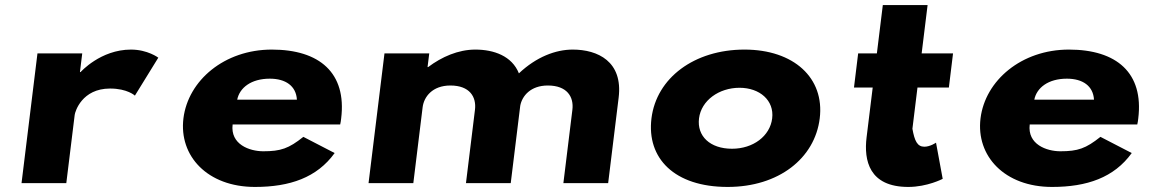

<svg xmlns="http://www.w3.org/2000/svg" viewBox="-20 -724 4552 759"><path d="M65.1 0H242.1L275.3 -270C276.9 -283 303.8 -374 415.1 -374C483.8 -374 513.3 -346 513.3 -346L605.8 -496C605.8 -496 563.7 -528 497.7 -528C377.2 -528 298.5 -439 298.5 -439H296L305.1 -513H128.1Z M1324.8 -232C1326.5 -238 1327.9 -249 1328.7 -256C1350.8 -436 1243.1 -528 1054.6 -528C867 -528 723.6 -406 705.1 -256C686.9 -107 800.3 15 987.9 15C1125.8 15 1233 -22 1302.9 -119L1179.2 -183C1121.5 -137 1089.9 -126 1020.9 -126C966.5 -126 889.9 -153 899.6 -232ZM917.7 -330C927.1 -377 972.7 -413 1046.5 -413C1109.4 -413 1150.6 -384 1153.7 -330Z M1436.9 0H1613.9L1650.7 -300C1655.7 -341 1689.1 -386 1760.5 -386C1836.7 -386 1863.9 -341 1857.6 -290L1822 0H1999L2036.6 -306C2043.8 -345 2077.9 -386 2145.6 -386C2221.8 -386 2249 -341 2242.7 -290L2207.1 0H2384.1L2425.6 -338C2443.2 -481 2343 -528 2244.1 -528C2176.4 -528 2100.2 -499 2031.3 -434C2003.8 -503 1931.8 -528 1859 -528C1791.2 -528 1726 -499 1672.7 -459H1670.2L1676.9 -513H1499.9Z M2555.3 -256C2535.9 -98 2646.1 15 2856.5 15C3058.3 15 3201.1 -98 3220.5 -256C3240.2 -416 3117.9 -528 2923.1 -528C2724.7 -528 2575 -416 2555.3 -256ZM2743.3 -256C2752.1 -327 2822.3 -377 2903.4 -377C2983.3 -377 3041.2 -327 3032.5 -256C3023.9 -186 2957.3 -136 2873.8 -136C2786.7 -136 2734.7 -186 2743.3 -256Z M3446.4 -513H3372.4L3355.9 -378H3429.9L3405.7 -181C3394.5 -90 3415.6 15 3570.6 15C3645.7 15 3706.6 -17 3706.6 -17L3680.2 -160C3680.2 -160 3657.2 -144 3634.2 -144C3606.2 -144 3595.4 -167 3586.9 -215L3606.9 -378H3731L3747.5 -513H3623.4L3646.9 -704H3469.9Z M4475.8 -232C4477.5 -238 4478.9 -249 4479.7 -256C4501.8 -436 4394.1 -528 4205.6 -528C4018 -528 3874.6 -406 3856.1 -256C3837.9 -107 3951.3 15 4138.9 15C4276.8 15 4384 -22 4453.9 -119L4330.2 -183C4272.5 -137 4240.9 -126 4171.9 -126C4117.5 -126 4040.9 -153 4050.6 -232ZM4068.7 -330C4078.1 -377 4123.7 -413 4197.5 -413C4260.4 -413 4301.6 -384 4304.7 -330Z"/></svg>

Font: Hussar
Style: BdSuprExtOblOne
Weight: 700
Foundry: Cannot Into Space Fonts
Version: Version 2.00